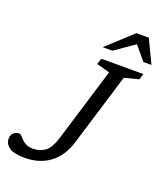

<svg xmlns="http://www.w3.org/2000/svg" viewBox="-200 -1011 965 1127"><g transform="rotate(20 282.0 -447.0)"><path d="M336 -176.5Q322 -130.5 298.5 -95.8Q275 -61 243.2 -37.8Q211.5 -14.5 172.8 -2.8Q134 9 88.5 9Q21 9 -8.5 -11.8Q-38 -32.5 -38 -66Q-38 -87 -24.5 -100.8Q-11 -114.5 10.5 -114.5Q18.5 -114.5 26.2 -105.8Q34 -97 45 -86Q56 -75 72.8 -66.5Q89.5 -58 115 -58Q160 -58 191 -81.5Q222 -105 242 -169L383 -632L301 -654.5L313 -691.5H576L564.5 -654.5L475 -631.5ZM297.5 -758 455 -903H532.5L602 -758H551.5L473.5 -851.5H492.5L357.5 -758Z"/></g></svg>

Font: Newsreader 11pt
Style: Italic
Weight: 400
Italic angle: -17°
Version: Version 1.003